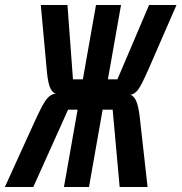

<svg xmlns="http://www.w3.org/2000/svg" viewBox="-54 -745 726 767"><path d="M162.5 -370H169.5Q152 -376.5 143.8 -401Q135.5 -425.5 131.5 -479.5L109 -725H215.5L237.5 -428H277L329.5 -725H429.5L377 -428H415L541.5 -725H651L541.5 -473.5Q523 -432 512.5 -411.5Q502 -391 492.5 -380.8Q483 -370.5 470.5 -367L463.5 -368.5Q484 -361 493 -334.2Q502 -307.5 507 -252.5L535.5 2H424L396 -307H356L301.5 2H201.5L256 -307H218L79 2H-34.5L84.5 -259.5Q104.5 -302.5 115 -322.2Q125.5 -342 136.8 -354.2Q148 -366.5 162.5 -370Z"/></svg>

Font: JuliaMono Medium
Style: Italic
Weight: 500
Italic angle: -9°
Monospace: yes
Designer: cormullion
Foundry: corm
Version: Version 0.054; ttfautohint (v1.8.4)